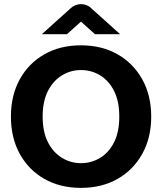

<svg xmlns="http://www.w3.org/2000/svg" viewBox="-20 -900 786 932"><path d="M373 12Q272 12 195.5 -31.5Q119 -75 76 -153Q33 -231 33 -334Q33 -437 76 -515Q119 -593 195.5 -636.5Q272 -680 373 -680Q474 -680 550.5 -636.5Q627 -593 670.5 -515Q714 -437 714 -334Q714 -231 670.5 -153Q627 -75 550.5 -31.5Q474 12 373 12ZM373 -108Q424 -108 466.5 -134Q509 -160 534 -210Q559 -260 559 -334Q559 -408 534 -458Q509 -508 466.5 -534Q424 -560 373 -560Q323 -560 280.5 -534Q238 -508 212.5 -458Q187 -408 187 -334Q187 -260 212.5 -210Q238 -160 280.5 -134Q323 -108 373 -108ZM183 -734 323 -860Q334 -870 347 -875Q360 -880 373 -880Q387 -880 400 -875Q413 -870 423 -860L563 -734H441L373 -795L305 -734Z"/></svg>

Font: Atkinson Hyperlegible Next
Style: Bold
Weight: 700
Designer: Elliott Scott, Megan Eiswerth, Linus Boman, Theodore Petrosky, Letters from Sweden
Foundry: Applied Design Works, Letters from Sweden
Version: Version 2.001